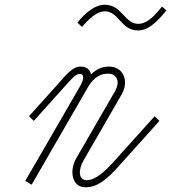

<svg xmlns="http://www.w3.org/2000/svg" viewBox="-20 -782 725 813"><path d="M341 11C391 11 428 -17 487 -83L655 -270L635 -290L463 -99C428 -60 386 -19 347 -19C310 -19 312 -65 334 -103L495 -382C528 -439 502 -498 445 -500C415 -501 391 -491 365 -467C362 -488 346 -500 321 -500C286 -500 260 -465 220 -420L103 -290L123 -270L246 -407C283 -448 300 -469 318 -469C337 -469 337 -447 318 -415L87 -16L114 0L348 -405L353 -414C381 -460 409 -470 439 -470C471 -470 493 -441 466 -394L303 -112C272 -58 285 11 341 11ZM308 -686 327 -668C332 -671 377 -734 424 -734C484 -734 491 -653 565 -653C617 -653 660 -709 685 -738L666 -754C661 -751 616 -681 566 -681C507 -681 497 -762 423 -762C371 -762 322 -705 308 -686Z"/></svg>

Font: Louise
Style: Regular
Weight: 400
Designer: Ange Degheest & Luna Delabre & Camille Depalle
Foundry: Velvetyne Type Foundry
Version: Version 1.000;FEAKit 1.0